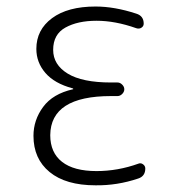

<svg xmlns="http://www.w3.org/2000/svg" viewBox="-20 -550 540 580"><path d="M200.2 -280.3Q201.2 -280.3 201.2 -281.2Q201.2 -283.2 199.2 -283.2Q144.5 -297.9 117.2 -329.6Q89.8 -361.3 89.8 -402.3Q89.8 -460 137.2 -495.1Q184.6 -530.3 268.6 -530.3Q326.2 -530.3 391.6 -508.8Q414.1 -502 414.1 -478.5Q414.1 -470.7 407.2 -466.3Q400.4 -461.9 391.6 -464.8Q328.1 -487.3 271.5 -487.3Q214.8 -487.3 177.7 -466.8Q140.6 -446.3 140.6 -399.4Q140.6 -354.5 184.6 -327.6Q228.5 -300.8 315.4 -300.8H335Q342.8 -300.8 349.1 -294.4Q355.5 -288.1 355.5 -280.3Q355.5 -272.5 349.1 -266.1Q342.8 -259.8 335 -259.8H315.4Q132.8 -259.8 131.8 -141.6Q131.8 -88.9 167.5 -61Q203.1 -33.2 271.5 -33.2Q335.9 -33.2 398.4 -55.7Q405.3 -58.6 412.1 -53.7Q418.9 -48.8 418.9 -41Q418.9 -17.6 397.5 -10.7Q334 10.7 268.6 9.8Q178.7 9.8 129.9 -30.3Q81.1 -70.3 81.1 -139.6Q81.1 -187.5 110.4 -227.1Q139.6 -266.6 200.2 -280.3Z"/></svg>

Font: Rounded-L Mgen+ 1mn light
Style: Regular
Weight: 200
Designer: [Source Han Sans]
Ryoko NISHIZUKA  (kana & ideographs); Paul D. Hunt (Latin, Greek & Cyrillic); Wenlong ZHANG  (bopomofo
Version: Version 1.059.20150602